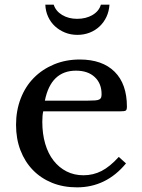

<svg xmlns="http://www.w3.org/2000/svg" viewBox="-20 -796 613 826"><path d="M522 -93Q437 10 311 10Q252 10 204 -9.5Q156 -29 121.5 -64.5Q87 -100 68 -149.5Q49 -199 49 -259Q49 -320 69 -372Q89 -424 125.5 -461Q162 -498 212.5 -519Q263 -540 323 -540Q420 -540 473 -487.5Q526 -435 526 -337Q526 -323 520.5 -320Q515 -317 495 -317H166Q164 -309 163 -297.5Q162 -286 162 -272Q162 -220 174.5 -177.5Q187 -135 210.5 -105Q234 -75 266.5 -58.5Q299 -42 339 -42Q381 -42 417 -60.5Q453 -79 491 -121ZM357 -363Q377 -363 389 -364Q401 -365 407 -368Q413 -371 415 -376.5Q417 -382 417 -391Q417 -437 387.5 -464.5Q358 -492 307 -492Q199 -492 173 -363ZM451 -776Q449 -747 438 -723.5Q427 -700 408.5 -682.5Q390 -665 365.5 -655.5Q341 -646 313 -646Q284 -646 259.5 -656Q235 -666 216.5 -683Q198 -700 187 -724Q176 -748 175 -776H211Q220 -748 247.5 -731.5Q275 -715 312 -715Q350 -715 378 -731.5Q406 -748 414 -776Z"/></svg>

Font: Libre Baskerville
Style: Regular
Weight: 400
Designer: Pablo Impallari, Rodrigo Fuenzalida
Foundry: Pablo Impallari, Rodrigo Fuenzalida
Version: Version 1.000; ttfautohint (v0.93) -l 8 -r 50 -G 200 -x 14 -